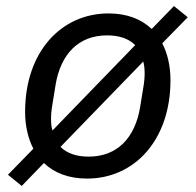

<svg xmlns="http://www.w3.org/2000/svg" viewBox="-20 -572 640 628"><path d="M51.1 36.2 123.6 -38.7C157.7 -6.4 204.5 12.1 264.9 12.1C418.7 12.1 537.6 -112.6 537.6 -309.7C537.6 -356.5 527.7 -397.4 510.7 -430.4L594.1 -515.6L549 -552.2L476.2 -477.3C442.1 -509.6 395.2 -528.1 334.9 -528.1C181.1 -528.1 62.1 -403.4 62.1 -206.3C62.1 -159.4 72.1 -118.6 89.1 -85.6L6 -0.4ZM147 -185.4C147 -197.1 148.1 -211.3 152 -233.7L161.9 -295.1C178.6 -394.5 236.2 -456.3 330.3 -456.3C369 -456.3 400.9 -446 422.2 -424.4L151.6 -145.2C147.7 -157.3 147 -170.5 147 -185.4ZM177.9 -91.6 448.5 -370.7C452.1 -358.7 453.1 -345.5 453.1 -330.6C453.1 -319.2 452.1 -304.7 448.2 -282.3L438.2 -220.9C421.5 -121.4 364 -59.7 269.9 -59.7C231.2 -59.7 199.2 -70 177.9 -91.6Z"/></svg>

Font: Margiela Mono Italic Text It
Style: Regular
Weight: 400
Designer: Mike Abbink, Paul van der Laan, Pieter van Rosmalen
Foundry: Bold Monday
Version: Version 2.003 2021